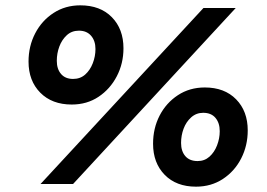

<svg xmlns="http://www.w3.org/2000/svg" viewBox="-20 -690 1000 720"><path d="M249 -298Q175 -298 131 -342.5Q87 -387 87 -459Q87 -517 112 -565Q137 -613 181 -641.5Q225 -670 281 -670Q356 -670 399.5 -625.5Q443 -581 443 -509Q443 -452 418 -404Q393 -356 349.5 -327Q306 -298 249 -298ZM132 0 743 -660H864L254 0ZM254 -394Q281 -394 299.5 -410.5Q318 -427 328 -453Q338 -479 338 -506Q338 -537 321.5 -556Q305 -575 276 -575Q249 -575 230.5 -558Q212 -541 202.5 -515.5Q193 -490 193 -462Q193 -431 209 -412.5Q225 -394 254 -394ZM715 10Q641 10 597.5 -34.5Q554 -79 554 -151Q554 -209 578.5 -256.5Q603 -304 647 -333Q691 -362 748 -362Q822 -362 865.5 -317.5Q909 -273 909 -201Q909 -144 884.5 -96Q860 -48 816 -19Q772 10 715 10ZM721 -86Q747 -86 765.5 -102.5Q784 -119 794 -145Q804 -171 804 -198Q804 -229 788 -248Q772 -267 742 -267Q716 -267 697 -250Q678 -233 668.5 -207.5Q659 -182 659 -154Q659 -123 675 -104.5Q691 -86 721 -86Z"/></svg>

Font: Work Sans SemiBold
Style: Italic
Weight: 600
Italic angle: -13°
Designer: Wei Huang
Foundry: Wei Huang
Version: Version 2.012; ttfautohint (v1.8.3)